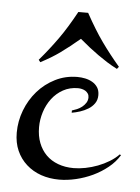

<svg xmlns="http://www.w3.org/2000/svg" viewBox="-43 -519 419 573"><g transform="rotate(5 166.5 -232.5)"><path d="M333 -69.8Q320.3 -48.8 300 -32.5Q279.8 -16.1 255.6 -4.6Q231.4 6.8 205.3 12.9Q179.2 19 155.3 19Q126 19 100.8 10.3Q75.7 1.5 56.9 -15.4Q38.1 -32.2 27.6 -55.9Q17.1 -79.6 17.1 -109.9Q17.1 -144 29.5 -176.8Q42 -209.5 64.2 -234.9Q86.4 -260.3 116.9 -275.6Q147.5 -291 183.1 -291Q194.8 -291 206.5 -288.6Q218.3 -286.1 228 -280.5Q237.8 -274.9 243.9 -265.6Q250 -256.3 250 -242.2Q250 -228 242.7 -217.5Q235.4 -207 224.1 -200.2Q212.9 -193.4 200 -189.2Q187 -185.1 175.3 -183.1V-189.9Q182.1 -191.9 190.2 -195.3Q198.2 -198.7 205.1 -204.1Q211.9 -209.5 216.6 -216.8Q221.2 -224.1 221.2 -232.9Q221.2 -239.7 218 -244.4Q214.8 -249 210.2 -252Q205.6 -254.9 199.7 -256.3Q193.8 -257.8 188 -257.8Q163.1 -257.8 143.3 -246.8Q123.5 -235.8 109.9 -217.8Q96.2 -199.7 89.1 -177.2Q82 -154.8 82 -131.8Q82 -105.5 90.1 -84.7Q98.1 -64 112.8 -49.3Q127.4 -34.7 148.4 -26.9Q169.4 -19 195.3 -19Q211.9 -19 230.7 -22.7Q249.5 -26.4 267.3 -33.2Q285.2 -40 301.3 -49.8Q317.4 -59.6 329.1 -71.8ZM63.5 -332Q78.6 -349.6 91.8 -366.5Q105 -383.3 117.7 -401.1Q130.4 -418.9 142.8 -439.2Q155.3 -459.5 168.9 -484.4H198.2Q211.9 -459.5 224.4 -439.2Q236.8 -418.9 249.5 -401.1Q262.2 -383.3 275.4 -366.5Q288.6 -349.6 303.7 -332L298.3 -325.2Q281.2 -334 267.3 -342.8Q253.4 -351.6 240 -361.1Q226.6 -370.6 212.9 -381.3Q199.2 -392.1 183.6 -405.3Q168 -392.1 154.3 -381.3Q140.6 -370.6 127.2 -360.8Q113.8 -351.1 99.6 -342.5Q85.4 -334 68.8 -325.2Z"/></g></svg>

Font: Montez
Style: Regular
Weight: 400
Designer: Astigmatic (AOETI)
Foundry: Astigmatic (AOETI)
Version: Version 1.001